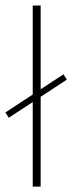

<svg xmlns="http://www.w3.org/2000/svg" viewBox="-24 -687 266 707"><path d="M96.5 0V-311.1L8.3 -253.5L-4.2 -272.9L96.5 -338.9V-666.7H125.7V-358.3L209.7 -413.2L222.2 -393.8L125.7 -330.6V0Z"/></svg>

Font: Afacad Flux Thin
Style: Regular
Weight: 250
Designer: Kristian Moeller
Foundry: Dicotype
Version: Version 1.100